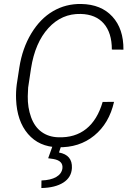

<svg xmlns="http://www.w3.org/2000/svg" viewBox="-20 -741 675 979"><path d="M561.5 -221.7Q536.6 -111.8 460.4 -49.6Q384.3 12.7 274.4 9.8Q179.2 7.8 122.8 -57.9Q66.4 -123.5 62 -234.9Q60.5 -272.9 65.4 -310.5L78.6 -396.5Q93.8 -494.6 139.4 -570.3Q185.1 -646 250.5 -684.1Q315.9 -722.2 394.5 -720.7Q496.1 -718.8 553.2 -656.2Q610.4 -593.8 609.4 -487.8L550.3 -488.3Q550.3 -573.7 509.3 -620.8Q468.3 -668 391.6 -669.9Q294.9 -672.4 226.8 -597.9Q158.7 -523.4 138.2 -392.1L123.5 -294.4L121.6 -250.5Q120.6 -192.9 138.4 -143.6Q156.2 -94.2 191.9 -68.4Q227.5 -42.5 277.3 -41Q362.3 -38.1 419.4 -83.7Q476.6 -129.4 503.4 -221.2ZM291.5 4.4 280.8 36.6Q349.6 49.3 346.7 115.7Q344.2 163.6 303 189.9Q261.7 216.3 190.9 217.8L191.4 179.2Q238.3 177.7 266.4 161.6Q294.4 145.5 298.3 117.2Q302.7 78.6 252.4 69.8L225.6 65.9L247.6 4.4Z"/></svg>

Font: TypoPRO Roboto
Style: Italic
Weight: 300
Italic angle: -12°
Designer: Google
Version: Version 2.136; 2016